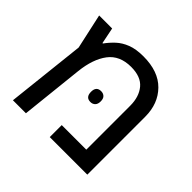

<svg xmlns="http://www.w3.org/2000/svg" viewBox="-147 -772 940 940"><g transform="rotate(45 322.5 -302.0)"><path d="M350 -604Q454 -604 509.5 -547.5Q565 -491 565 -401V0H305V-83H475V-387Q475 -449 443.5 -487Q412 -525 344 -525Q265 -525 225 -472Q185 -419 175 -327L140 0H50L95 -410L55 -592H145L162 -508H165Q183 -533 206.5 -555Q230 -577 264.5 -590.5Q299 -604 350 -604ZM291 -300Q291 -337 324 -337Q339 -337 348.5 -328Q358 -319 358 -300Q358 -281 348.5 -271.5Q339 -262 324 -262Q291 -262 291 -300Z"/></g></svg>

Font: Noto Sans Living
Style: Regular
Weight: 400
Designer: Monotype Design Team
Foundry: Monotype Imaging Inc.
Version: Version 2.013; ttfautohint (v1.8.4.7-5d5b)